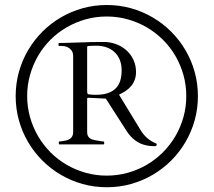

<svg xmlns="http://www.w3.org/2000/svg" viewBox="-20 -745 871 783"><path d="M43.9 -353Q43.9 -404.3 57.1 -451.7Q70.3 -499 94.7 -540.5Q119.1 -582 152.8 -615.7Q186.5 -649.4 228 -673.8Q269.5 -698.2 316.9 -711.4Q364.3 -724.6 415.5 -724.6Q466.8 -724.6 514.2 -711.4Q561.5 -698.2 603 -673.8Q644.5 -649.4 678.2 -615.7Q711.9 -582 736.3 -540.5Q760.7 -499 773.9 -451.7Q787.1 -404.3 787.1 -353Q787.1 -301.8 773.9 -254.4Q760.7 -207 736.3 -165.5Q711.9 -124 678.2 -90.3Q644.5 -56.6 603 -32.2Q561.5 -7.8 514.2 5.4Q466.8 18.6 415.5 18.6Q364.3 18.6 316.9 5.4Q269.5 -7.8 228 -32.2Q186.5 -56.6 152.8 -90.3Q119.1 -124 94.7 -165.5Q70.3 -207 57.1 -254.4Q43.9 -301.8 43.9 -353ZM90.8 -353.5Q90.8 -308.6 102.5 -267.1Q114.3 -225.6 135.3 -189.7Q156.2 -153.8 185.8 -124Q215.3 -94.2 251.5 -73.2Q287.6 -52.2 328.9 -40.5Q370.1 -28.8 415 -28.8Q460 -28.8 501.5 -40.5Q543 -52.2 578.9 -73.2Q614.7 -94.2 644.5 -124Q674.3 -153.8 695.3 -189.7Q716.3 -225.6 728 -267.1Q739.7 -308.6 739.7 -353.5Q739.7 -397.9 728 -439.5Q716.3 -481 695.3 -517.1Q674.3 -553.2 644.5 -582.8Q614.7 -612.3 578.9 -633.3Q543 -654.3 501.5 -666Q460 -677.7 415 -677.7Q370.1 -677.7 328.9 -666Q287.6 -654.3 251.5 -633.3Q215.3 -612.3 185.8 -582.8Q156.2 -553.2 135.3 -517.1Q114.3 -481 102.5 -439.5Q90.8 -397.9 90.8 -353.5ZM219.7 -165.5Q219.7 -166 220.2 -167Q220.7 -168 222.2 -168Q224.1 -168 227.8 -168.5Q231.4 -168.9 235.6 -169.7Q239.7 -170.4 243.4 -171.1Q247.1 -171.9 248.5 -171.9Q265.1 -175.8 271.7 -184.6Q278.3 -193.4 278.3 -206.1V-515.6Q278.3 -530.3 272.2 -538.6Q266.1 -546.9 258.1 -551.3Q250 -555.7 242.4 -556.6Q234.9 -557.6 232.4 -557.6H221.2Q219.7 -557.6 219.2 -558.6Q218.8 -559.6 218.8 -560.1V-566.9Q218.8 -567.9 219.2 -568.8Q219.7 -569.8 221.7 -569.8Q230 -569.8 236.1 -569.8Q242.2 -569.8 253.4 -570.3Q285.6 -570.8 318.1 -572.3Q350.6 -573.7 383.3 -573.7H412.6Q438 -571.8 460.2 -562.3Q482.4 -552.7 499 -536.6Q515.6 -520.5 525.1 -498.8Q534.7 -477.1 534.7 -451.7Q534.7 -433.6 529.3 -419.2Q523.9 -404.8 514.6 -393.8Q505.4 -382.8 492.7 -374.3Q480 -365.7 465.3 -358.9L553.7 -213.9Q564.9 -195.3 580.8 -181.6Q596.7 -168 616.2 -160.2Q618.2 -159.7 618.7 -158.7Q619.1 -157.7 619.1 -156.2Q619.1 -151.9 616.9 -150.4Q614.7 -148.9 609.4 -148.9Q584.5 -148.9 563.2 -155.8Q542 -162.6 522.5 -179.7Q513.2 -188 504.6 -199Q496.1 -210 487.8 -224.1L411.6 -342.8L342.3 -346.2Q341.8 -346.2 339.8 -346.2Q337.9 -346.2 336.9 -345.7Q335.9 -344.7 335.7 -344.2Q335.4 -343.8 335.4 -341.8V-207Q335.4 -199.2 337.4 -193.4Q339.4 -187.5 344.2 -183.1Q349.1 -178.7 356.9 -176Q364.7 -173.3 376 -171.9Q377.4 -171.9 380.9 -171.1Q384.3 -170.4 388.2 -169.7Q392.1 -168.9 396 -168.5Q399.9 -168 402.3 -168Q404.3 -168 404.5 -167Q404.8 -166 404.8 -165.5V-158.7Q404.8 -158.2 404.3 -157.2Q403.8 -156.2 402.3 -156.2H222.2Q220.7 -156.2 220.2 -157.5Q219.7 -158.7 219.7 -162.1ZM335.9 -366.7Q336.4 -364.3 337.4 -362.3Q338.4 -360.4 341.3 -360.4Q342.8 -360.4 345.7 -359.9Q348.6 -359.4 352.8 -359.1Q356.9 -358.9 361.8 -358.6Q366.7 -358.4 371.6 -358.4Q400.4 -358.4 420.4 -365.5Q440.4 -372.6 452.9 -385.5Q465.3 -398.4 470.7 -417Q476.1 -435.5 476.1 -458.5Q476.1 -482.4 468.3 -501.2Q460.4 -520 446.8 -532.7Q433.1 -545.4 414.3 -552Q395.5 -558.6 373.5 -558.6Q369.6 -558.6 366.2 -558.6Q362.8 -558.6 359.1 -558.3Q355.5 -558.1 351.6 -558.1Q347.7 -558.1 342.8 -557.6Q340.8 -557.6 338.1 -556.9Q335.4 -556.2 335.4 -552.7V-375.5Z"/></svg>

Font: Kurinto Book Core
Style: Regular
Weight: 400
Designer: Kurinto was developed by Clint Goss from a range of fonts that are compatible with the SIL Open Font License Version 1.1
Foundry: Clinton F. Goss
Version: Version 2.196; July 25, 2020